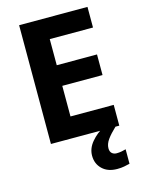

<svg xmlns="http://www.w3.org/2000/svg" viewBox="-138 -795 837 1115"><g transform="rotate(-15 280.0 -237.0)"><path d="M501 0H90V-714H501V-590H241V-433H483V-309H241V-125H501ZM406 111Q406 131 417 141Q428 151 445 151Q461 151 476 148Q491 145 501 142V229Q485 233 467 236.5Q449 240 425 240Q369 240 336 208.5Q303 177 303 128Q303 84 335 46Q367 8 413 -17L478 0Q444 32 425 58.5Q406 85 406 111Z"/></g></svg>

Font: Noto Sans IKEA
Style: Bold
Weight: 600
Designer: Monotype Design Team
Foundry: Monotype Imaging Inc.
Version: Version 2.001